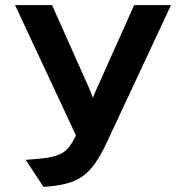

<svg xmlns="http://www.w3.org/2000/svg" viewBox="-20 -720 711 752"><path d="M150.6 12 80.4 -94Q131.3 -97.1 163.5 -101.9Q195.7 -106.8 215.9 -116.5Q236.1 -126.3 250.1 -143.8Q264 -161.4 277.4 -189.8L39 -700H183.8L328.6 -375.8Q333.1 -366.3 336.8 -356.5Q340.5 -346.7 344 -336.4Q348.1 -347.6 352 -357Q355.9 -366.3 360.6 -376.4L505.4 -700H649.8L397.8 -161Q375.1 -112.5 352.6 -80.5Q330.1 -48.4 302.9 -29.2Q275.6 -10 238.8 -0.7Q202 8.7 150.6 12Z"/></svg>

Font: Overpass
Style: Regular
Weight: 400
Designer: Delve Withrington, Dave Bailey, Thomas Jockin
Foundry: Delve Fonts LLC
Version: Version 4.000